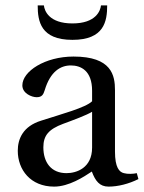

<svg xmlns="http://www.w3.org/2000/svg" viewBox="-20 -682 534 713"><path d="M46 -122C46 -52 93 11 181 11C236 11 291 -25 321 -45C334 -10 350 11 383 11C418 11 458 1 494 -17L488 -39C475 -36 454 -35 440 -39C423 -43 407 -60 407 -119V-347C407 -402 395 -472 253 -472C147 -472 63 -417 63 -365C63 -335 98 -321 116 -321C136 -321 141 -331 146 -347C167 -417 205 -439 243 -439C280 -439 322 -420 322 -345V-306C298 -282 207 -258 133 -234C65 -213 46 -166 46 -122ZM141 -135C141 -179 161 -202 214 -222C252 -236 301 -254 322 -267V-134C322 -58 264 -39 227 -39C169 -39 141 -80 141 -135ZM120 -662C120 -603 131 -534 249 -534C367 -534 378 -603 378 -662H355C353 -642 336 -595 249 -595C162 -595 145 -642 143 -662Z"/></svg>

Font: erewhon
Style: Regular
Weight: 400
Version: Version 1.0.0